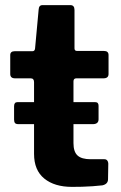

<svg xmlns="http://www.w3.org/2000/svg" viewBox="-20 -730 472 750"><path d="M365 -264Q365 -245 342 -245H53Q42 -245 38.5 -249.5Q35 -254 35 -263V-315Q35 -331 48 -331H352Q365 -331 365 -317ZM278 -424Q267 -424 267 -412V-171Q267 -137 283 -122.5Q299 -108 334 -108H388Q395 -108 399 -103Q403 -98 403 -91L402 -30Q402 -11 380 -6Q362 -4 341.5 -2.5Q321 -1 300.5 -0.5Q280 0 261 0Q193 0 153 -32.5Q113 -65 113 -129V-409Q113 -424 100 -424H39Q20 -424 20 -441V-515Q20 -530 38 -530H107Q116 -530 117 -541L131 -693Q132 -710 146 -710H255Q271 -710 271 -691V-541Q271 -531 281 -531H386Q404 -531 404 -515V-441Q404 -424 384 -424Z"/></svg>

Font: Libre Franklin Thin
Style: Bold
Weight: 700
Version: Version 3.000